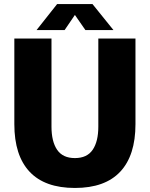

<svg xmlns="http://www.w3.org/2000/svg" viewBox="-20 -919 743 951"><path d="M351 12Q202 12 126.5 -68.5Q51 -149 51 -304V-728H235V-292Q235 -218 263 -177Q291 -136 351 -136Q411 -136 439 -177Q467 -218 467 -292V-728H651V-304Q651 -149 575.5 -68.5Q500 12 351 12ZM161 -770 263 -899H438L542 -770H403L351 -845L300 -770Z"/></svg>

Font: Murecho ExtraBold
Style: Regular
Weight: 800
Designer: Neil Summerour
Foundry: Positype
Version: Version 1.010; ttfautohint (v1.8.3)